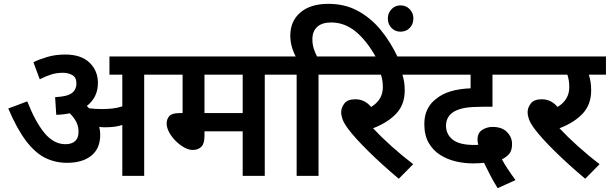

<svg xmlns="http://www.w3.org/2000/svg" viewBox="-20 -916 3176 1000"><path d="M502 -214Q502 -143 456 -105.5Q410 -68 329 -68Q268 -68 216 -93.5Q164 -119 116.5 -181Q69 -243 23 -351L122 -388Q164 -281 212 -223Q260 -165 321 -165Q353 -165 371 -181Q389 -197 389 -229Q389 -258 377 -281.5Q365 -305 343 -326Q311 -319 273 -318L267 -410Q330 -413 354 -431Q378 -449 378 -482Q378 -513 356.5 -525Q335 -537 308 -537Q274 -537 245 -527.5Q216 -518 187 -503L154 -592Q182 -606 225 -619Q268 -632 320 -632Q402 -632 446 -590Q490 -548 490 -484Q490 -409 432 -364Q438 -359 444 -352Q459 -350 475.5 -349Q492 -348 510 -348Q541 -348 566.5 -351Q592 -354 617 -362V-527H550V-622H829V-527H731V0H617V-265Q595 -258 572.5 -255.5Q550 -253 525 -253Q512 -253 497 -255Q502 -234 502 -214Z M1359 -527V0H1244V-232H1045V-207Q1045 -168 1028.5 -151.5Q1012 -135 984 -135Q963 -135 939.5 -148Q916 -161 895 -182Q874 -203 861 -227Q848 -251 848 -273Q848 -296 862 -311.5Q876 -327 915 -327H931V-527H814V-622H1457V-527ZM1244 -527H1045V-327H1244Z M1525 -527H1442V-622H1520Q1506 -649 1499 -676Q1492 -703 1492 -731Q1492 -806 1544.5 -851Q1597 -896 1690 -896Q1776 -896 1843.5 -859.5Q1911 -823 1963 -760Q2015 -697 2053 -615H1940Q1889 -706 1831.5 -752.5Q1774 -799 1705 -799Q1657 -799 1632 -776Q1607 -753 1607 -712Q1607 -686 1614 -663.5Q1621 -641 1631 -622H1737V-527H1639V0H1525ZM2000 -820Q2000 -848 2019 -868Q2038 -888 2066 -888Q2095 -888 2114 -868Q2133 -848 2133 -820Q2133 -790 2114 -770.5Q2095 -751 2066 -751Q2038 -751 2019 -770.5Q2000 -790 2000 -820Z M2132 -61 2057 15Q1969 -59 1898.5 -128.5Q1828 -198 1793 -245Q1771 -275 1764 -295Q1757 -315 1757 -332Q1757 -355 1773.5 -377Q1790 -399 1831 -399Q1879 -399 1913 -359Q1974 -396 1974 -462Q1974 -498 1964 -527H1723V-622H2165V-527H2076Q2081 -511 2084.5 -491Q2088 -471 2088 -445Q2088 -371 2043.5 -324Q1999 -277 1923 -248Q1964 -204 2019 -154.5Q2074 -105 2132 -61Z M2572 64Q2551 31 2532.5 -5Q2514 -41 2501 -68Q2475 -65 2443 -65Q2398 -65 2353.5 -75.5Q2309 -86 2272 -109.5Q2235 -133 2212.5 -172.5Q2190 -212 2190 -270Q2190 -314 2206 -346.5Q2222 -379 2250 -400Q2282 -427 2328 -440.5Q2374 -454 2431 -456V-527H2150V-622H2708V-527H2545V-360H2495Q2437 -360 2404 -354.5Q2371 -349 2347 -336Q2303 -311 2303 -261Q2303 -217 2337.5 -189Q2372 -161 2450 -161Q2455 -161 2459.5 -161Q2464 -161 2471 -162Q2467 -177 2467 -188Q2467 -224 2491.5 -239.5Q2516 -255 2545 -255Q2595 -255 2621 -228Q2647 -201 2647 -166Q2647 -132 2632 -114.5Q2617 -97 2594 -86Q2620 -39 2665 22Z M3103 -61 3028 15Q2940 -59 2869.5 -128.5Q2799 -198 2764 -245Q2742 -275 2735 -295Q2728 -315 2728 -332Q2728 -355 2744.5 -377Q2761 -399 2802 -399Q2850 -399 2884 -359Q2945 -396 2945 -462Q2945 -498 2935 -527H2694V-622H3136V-527H3047Q3052 -511 3055.5 -491Q3059 -471 3059 -445Q3059 -371 3014.5 -324Q2970 -277 2894 -248Q2935 -204 2990 -154.5Q3045 -105 3103 -61Z"/></svg>

Font: Noto Sans SemiBold
Style: Regular
Weight: 600
Designer: Monotype Design Team
Foundry: Monotype Imaging Inc.
Version: Version 2.007